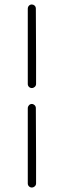

<svg xmlns="http://www.w3.org/2000/svg" viewBox="-20 -753 284 857"><path d="M141 66C141 65 141 13 141 -55C141 -123 140 -207 140 -271C140 -281 131 -289 122 -289C112 -289 104 -280 104 -270C104 -228 104 -177 104 -127C104 -28 104 64 104 66C104 76 112 84 122 84C132 84 141 76 141 66ZM141 -378C141 -379 141 -432 141 -500C141 -567 140 -651 140 -715C140 -726 131 -733 122 -733C112 -733 104 -725 104 -714C104 -672 104 -621 104 -571C104 -472 104 -380 104 -378C104 -368 112 -360 122 -360C132 -360 141 -368 141 -378Z"/></svg>

Font: Sacramento
Style: Regular
Weight: 400
Designer: Astigmatic (AOETI)
Foundry: Astigmatic (AOETI)
Version: Version 1.000